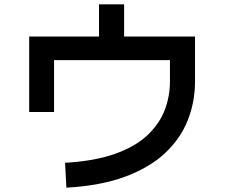

<svg xmlns="http://www.w3.org/2000/svg" viewBox="-20 -827 1040 888"><path d="M287 41 281 -74Q417 -82 510.5 -115Q604 -148 660 -200Q716 -252 741 -316Q766 -380 766 -450V-549H230V-309H115V-658H438V-807H554V-658H882V-450Q882 -356 848.5 -271Q815 -186 743.5 -119Q672 -52 559 -10Q446 32 287 41Z"/></svg>

Font: Murecho Medium
Style: Regular
Weight: 500
Designer: Neil Summerour
Foundry: Positype
Version: Version 1.010; ttfautohint (v1.8.3)